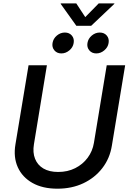

<svg xmlns="http://www.w3.org/2000/svg" viewBox="-20 -1118 769 1149"><path d="M323.7 11.2Q234.9 11.2 174.1 -23.2Q113.3 -57.6 86.4 -117.4Q59.6 -177.2 72.3 -253.4L150.9 -727.5H260.7L183.1 -254.9Q174.8 -205.6 189.7 -168Q204.6 -130.4 239.7 -109.6Q274.9 -88.9 328.1 -88.9Q384.8 -88.9 429.9 -111.6Q475.1 -134.3 504.4 -173.6Q533.7 -212.9 542 -262.7L618.7 -727.5H729L649.4 -246.1Q637.2 -169.9 592.3 -111.8Q547.4 -53.7 478.5 -21.2Q409.7 11.2 323.7 11.2ZM556.2 -798.3Q529.8 -798.3 514.4 -816.7Q499 -835 503.4 -860.8Q507.8 -887.2 529.3 -905.3Q550.8 -923.3 577.1 -923.3Q603.5 -923.3 618.9 -905.3Q634.3 -887.2 629.9 -860.8Q626 -835 604.2 -816.7Q582.5 -798.3 556.2 -798.3ZM347.2 -798.3Q320.8 -798.3 305.4 -816.7Q290 -835 294.4 -860.8Q298.8 -887.2 320.3 -905.3Q341.8 -923.3 368.2 -923.3Q394.5 -923.3 409.9 -905.3Q425.3 -887.2 420.9 -860.8Q417 -835 395.3 -816.7Q373.5 -798.3 347.2 -798.3ZM436.5 -1097.7 490.2 -1015.6 570.8 -1097.7H664.6L664.1 -1094.7L525.4 -963.4H437L343.3 -1094.7L343.8 -1097.7Z"/></svg>

Font: Inter 20pt Medium
Style: Italic
Weight: 500
Italic angle: -9.3988°
Version: Version 4.001;git-66647c0bb